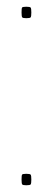

<svg xmlns="http://www.w3.org/2000/svg" viewBox="-20 -550 156 570"><path d="M44 -17Q44 -29 45.5 -31.5Q47 -34 58 -34Q69 -34 71 -31.5Q73 -29 73 -17Q73 -5 71 -2.5Q69 0 58 0Q48 0 46 -2.5Q44 -5 44 -17ZM44 -513Q44 -525 45.5 -527.5Q47 -530 58 -530Q69 -530 71 -527.5Q73 -525 73 -513Q73 -501 71 -498.5Q69 -496 58 -496Q48 -496 46 -498.5Q44 -501 44 -513Z"/></svg>

Font: Georama SemiCondensed Thin
Style: Regular
Weight: 100
Width: 4
Designer: Jean-Baptiste Levee
Foundry: Production Type
Version: Version 1.000